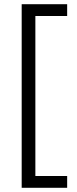

<svg xmlns="http://www.w3.org/2000/svg" viewBox="-20 -734 364 912"><path d="M299 158V102H148V-658H299V-714H83V158Z"/></svg>

Font: Noto Sans Thaana Light
Style: Regular
Weight: 300
Designer: David Williams
Foundry: Google Inc.
Version: Version 3.001